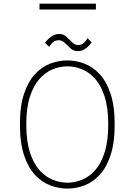

<svg xmlns="http://www.w3.org/2000/svg" viewBox="-20 -1044 750 1074"><path d="M357 11Q309.5 11 262.2 -6.5Q215 -24 176.5 -64.8Q138 -105.5 114.8 -175Q91.5 -244.5 91.5 -348Q91.5 -451.5 114.8 -520.5Q138 -589.5 176.5 -630.2Q215 -671 262.2 -688.5Q309.5 -706 357 -706Q404.5 -706 451.2 -688.5Q498 -671 536.5 -630.2Q575 -589.5 598.2 -520.5Q621.5 -451.5 621.5 -348Q621.5 -244.5 598.2 -175Q575 -105.5 536.5 -64.8Q498 -24 451.2 -6.5Q404.5 11 357 11ZM357 -22Q397 -22 437.5 -38Q478 -54 511.5 -91.2Q545 -128.5 565.2 -191.5Q585.5 -254.5 585.5 -348Q585.5 -441 565.2 -503.8Q545 -566.5 511.5 -603.8Q478 -641 437.5 -657Q397 -673 357 -673Q316.5 -673 276 -657Q235.5 -641 201.8 -603.8Q168 -566.5 147.5 -503.8Q127 -441 127 -348Q127 -254.5 147.5 -191.5Q168 -128.5 201.8 -91.2Q235.5 -54 276 -38Q316.5 -22 357 -22ZM414 -758Q391.5 -758 374.8 -773.2Q358 -788.5 342.8 -803.8Q327.5 -819 310 -819Q289 -819 275.5 -807Q262 -795 255.5 -781.5L232 -804Q233 -807 243.8 -819.2Q254.5 -831.5 272.2 -842.8Q290 -854 312 -854Q334.5 -854 351.5 -838.5Q368.5 -823 383.8 -807.5Q399 -792 416.5 -792Q437 -792 450 -804.5Q463 -817 469 -831L492.5 -807Q490.5 -803.5 480.2 -791.5Q470 -779.5 453 -768.8Q436 -758 414 -758ZM201 -1023.5H516.5V-990.5H201Z"/></svg>

Font: League Mono Thin
Style: Regular
Weight: 100
Width: 6
Designer: Tyler Finck
Foundry: The League of Moveable Type / Tyler Finck
Version: Version 2.300;RELEASE